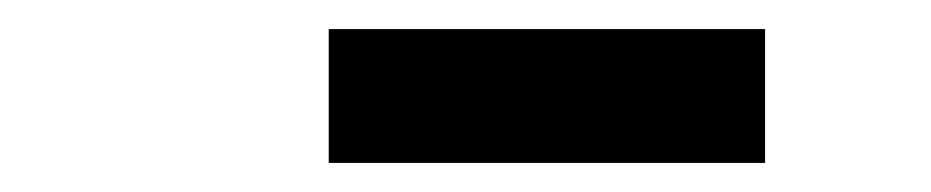

<svg xmlns="http://www.w3.org/2000/svg" viewBox="-20 -746 640 132"><path d="M506 -634H206V-726H506Z"/></svg>

Font: Iosevka Curly Slab XBdExObl
Style: Regular
Weight: 800
Width: 7
Italic angle: -9°
Monospace: yes
Designer: Belleve Invis
Foundry: Belleve Invis
Version: Version 11.1.0; ttfautohint (v1.8.3)